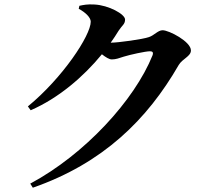

<svg xmlns="http://www.w3.org/2000/svg" viewBox="-20 -814 1040 895"><path d="M496 -615C509 -634 522 -652 533 -671C550 -697 563 -701 563 -723C563 -748 486 -790 420 -793C387 -795 369 -791 350 -787L347 -773C379 -756 403 -732 403 -713C403 -649 272 -451 110 -318L123 -300C252 -356 368 -455 455 -561C473 -547 489 -537 501 -537C520 -537 536 -543 557 -550C586 -559 658 -575 679 -575C691 -575 696 -570 691 -556C607 -347 375 -94 121 42L133 61C460 -53 666 -256 813 -511C831 -541 870 -551 870 -579C870 -620 768 -673 738 -673C716 -673 699 -649 674 -641C646 -631 531 -615 496 -615Z"/></svg>

Font: Source Han Serif
Style: Bold
Weight: 700
Designer: Ryoko NISHIZUKA 西塚涼子 (kana & ideographs); Frank Grießhammer (Latin, Greek & Cyrillic); Wenlong ZHANG 张文龙 (bopomofo); San
Foundry: Adobe Systems Incorporated
Version: Version 1.001;PS 1.001;hotconv 16.6.54;makeotf.lib2.5.65590